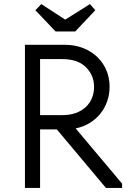

<svg xmlns="http://www.w3.org/2000/svg" viewBox="-20 -919 627 939"><path d="M295 -700Q346 -700 386.5 -684Q427 -668 456 -640Q485 -612 500.5 -575Q516 -538 516 -495Q516 -458 504.5 -424.5Q493 -391 471.5 -364Q450 -337 419.5 -318Q389 -299 350 -291L577 -21V0H498L258 -286H176V0H102V-700ZM285 -356Q322 -356 351 -366.5Q380 -377 400 -396Q420 -415 430 -440Q440 -465 440 -494Q440 -551 400 -590.5Q360 -630 285 -630H176V-356ZM153 -869 182 -899 299 -823 420 -899 446 -869 348 -765H252Z"/></svg>

Font: Tilda Sans
Style: Regular
Weight: 400
Designer: ParaType Ltd
Foundry: ParaType Ltd
Version: Version 1.009